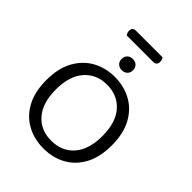

<svg xmlns="http://www.w3.org/2000/svg" viewBox="-257 -1054 1203 1203"><g transform="rotate(45 344.5 -453.0)"><path d="M448 -857H212Q208 -863 205 -871Q202 -879 202 -888Q202 -905 210.5 -912Q219 -919 232 -919H469Q472 -914 475 -905.5Q478 -897 478 -889Q478 -873 470 -865Q462 -857 448 -857ZM634 -304Q634 -200 596 -129.5Q558 -59 492.5 -23Q427 13 344 13Q262 13 196 -23Q130 -59 92 -129.5Q54 -200 54 -304Q54 -408 93 -478.5Q132 -549 197.5 -585Q263 -621 344 -621Q426 -621 491.5 -585Q557 -549 595.5 -478.5Q634 -408 634 -304ZM551 -304Q551 -423 494.5 -487.5Q438 -552 344 -552Q251 -552 194.5 -487.5Q138 -423 138 -304Q138 -185 194 -120.5Q250 -56 344 -56Q439 -56 495 -120.5Q551 -185 551 -304ZM395 -730Q395 -708 381 -694.5Q367 -681 344 -681Q322 -681 308 -694.5Q294 -708 294 -730Q294 -753 308 -766.5Q322 -780 344 -780Q367 -780 381 -766.5Q395 -753 395 -730Z"/></g></svg>

Font: Baloo Bhaina 2
Style: Regular
Weight: 400
Designer: Yesha Goshar, Manish Minz, Shuchita Grover and Ek Type
Foundry: Ek Type
Version: Version 1.700